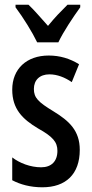

<svg xmlns="http://www.w3.org/2000/svg" viewBox="-20 -786 389 816"><path d="M138 -606H228C249 -651 292 -715 321 -755V-766H267C235 -734 216 -715 184 -676C154 -709 125 -744 101 -766H46V-755C79 -711 118 -648 138 -606ZM319 -149C319 -231 274 -272 207 -313C143 -352 124 -370 124 -408C124 -446 149 -470 190 -470C223 -470 256 -457 285 -437L316 -513C277 -537 235 -550 187 -550C93 -550 32 -493 32 -405C32 -323 75 -280 142 -240C205 -205 224 -182 224 -145C224 -100 198 -75 155 -75C109 -75 63 -93 32 -117V-20C66 -2 109 10 160 10C260 10 319 -46 319 -149Z"/></svg>

Font: Noto Sans Lao ExtraCondensed Medium
Style: Regular
Weight: 500
Width: 2
Designer: Monotype Design Team
Foundry: Monotype Imaging Inc.
Version: Version 2.003